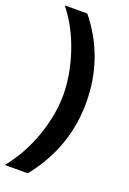

<svg xmlns="http://www.w3.org/2000/svg" viewBox="-186 -764 683 1017"><g transform="rotate(20 156.0 -255.5)"><path d="M120 -707Q276 -514 276 -260Q276 -8 113 196H-16Q64 96 106 -25.5Q148 -147 148 -256Q148 -368 108 -490Q68 -612 -7 -707Z"/></g></svg>

Font: Hind Semibold
Style: Regular
Weight: 600
Designer: Manushi Parikh, Satya Rajpurohit
Foundry: Indian Type Foundry
Version: Version 1.201;PS 1.0;hotconv 1.0.78;makeotf.lib2.5.61930; tt